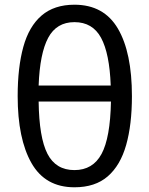

<svg xmlns="http://www.w3.org/2000/svg" viewBox="-20 -785 634 815"><path d="M296 10Q172 10 113.5 -93Q55 -196 55 -377Q55 -499 79 -586Q103 -673 156.5 -719Q210 -765 296 -765Q421 -765 480.5 -663.5Q540 -562 540 -377Q540 -256 515.5 -169.5Q491 -83 437.5 -36.5Q384 10 296 10ZM144 -422H450Q445 -558 409 -624.5Q373 -691 296 -691Q220 -691 184.5 -624.5Q149 -558 144 -422ZM296 -63Q374 -63 411 -131.5Q448 -200 451 -354H144Q146 -201 181.5 -132Q217 -63 296 -63Z"/></svg>

Font: RS Noto Sans
Style: Regular
Weight: 400
Designer: Monotype Design Team
Foundry: Monotype Imaging Inc.
Version: Version 3.10